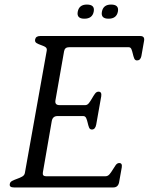

<svg xmlns="http://www.w3.org/2000/svg" viewBox="-20 -822 652 842"><path d="M497 -771Q491 -740 456 -740Q421 -740 427 -771Q433 -802 467 -802Q503 -802 497 -771ZM391 -771Q385 -740 350 -740Q315 -740 321 -771Q327 -802 361 -802Q397 -802 391 -771ZM502 -21Q497 0 477 0H41Q20 0 23 -15Q24 -24 34 -29Q44 -34 55.5 -38Q67 -42 77 -47.5Q87 -53 89 -63L185 -600Q187 -611 178.5 -616Q170 -621 159.5 -624.5Q149 -628 140.5 -633Q132 -638 134 -649Q137 -664 156 -664H595Q615 -664 612 -644L600 -576Q596 -557 581 -557Q572 -557 568.5 -566Q565 -575 562.5 -586Q560 -597 556.5 -606Q553 -615 544 -615H283Q264 -615 261 -597L223 -381Q220 -361 241 -361H354Q363 -361 370 -370Q377 -379 383.5 -390.5Q390 -402 396.5 -411Q403 -420 412 -420Q427 -420 424 -400L402 -276Q398 -254 383 -254Q374 -254 370.5 -263Q367 -272 364.5 -283.5Q362 -295 358 -304Q354 -313 345 -313H232Q211 -313 207 -291L168 -66Q165 -49 182 -49H442Q453 -49 460.5 -58Q468 -67 474.5 -78Q481 -89 487.5 -98Q494 -107 503 -107Q517 -107 514 -88Z"/></svg>

Font: Jura
Style: Italic
Weight: 400
Designer: Ed Merritt
Foundry: Ten by Twenty
Version: Version 1.007